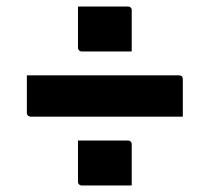

<svg xmlns="http://www.w3.org/2000/svg" viewBox="-20 -593 640 586"><path d="M62 -363H526Q532 -363 535 -360Q538 -357 538 -352Q538 -322 538 -295Q538 -268 538 -237H74Q70 -237 67.5 -238.5Q65 -240 63.5 -242.5Q62 -245 62 -248Q62 -279 62 -306Q62 -333 62 -363ZM218 -573Q248 -573 271.5 -573Q295 -573 318.5 -573Q342 -573 371 -573Q375 -573 377 -571.5Q379 -570 380.5 -568Q382 -566 382 -562V-436Q353 -436 329.5 -436Q306 -436 282.5 -436Q259 -436 229 -436Q226 -436 223.5 -437.5Q221 -439 219.5 -441.5Q218 -444 218 -447ZM218 -164Q248 -164 271.5 -164Q295 -164 318.5 -164Q342 -164 371 -164Q375 -164 377 -162.5Q379 -161 380.5 -159Q382 -157 382 -153V-27Q353 -27 329.5 -27Q306 -27 282.5 -27Q259 -27 229 -27Q226 -27 223.5 -28.5Q221 -30 219.5 -32.5Q218 -35 218 -38Z"/></svg>

Font: RecMonoLinear Nerd Font Mono
Style: Bold
Weight: 700
Monospace: yes
Version: Version 1.085; ttfautohint (v1.8.4.7-5d5b);Nerd Fonts 3.2.1